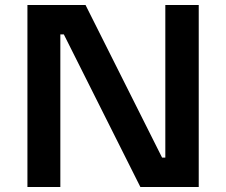

<svg xmlns="http://www.w3.org/2000/svg" viewBox="-20 -750 907 770"><path d="M90 0V-730H323L630 -118H643V-730H777V0H543L236 -612H222V0Z"/></svg>

Font: Cazoo Sans SemiBold
Style: Regular
Weight: 600
Designer: Jonathan Barnbrook, Julián Moncada
Foundry: Barnbrook Fonts
Version: Version 2.000;Glyphs 3.2.3 (3260)